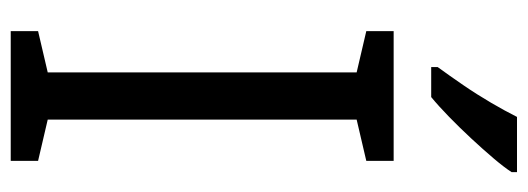

<svg xmlns="http://www.w3.org/2000/svg" viewBox="-333 -651 984 358"><g transform="rotate(90 159.0 -472.0)"><path d="M280 0H38V-51L115 -69V-645L38 -663V-714H280V-663L203 -645V-69L280 -51ZM301 -934Q292 -920 275 -900Q258 -880 238 -858.5Q218 -837 198 -817.5Q178 -798 161 -784H105V-796Q121 -818 138.5 -843.5Q156 -869 171.5 -895.5Q187 -922 198 -944H301Z"/></g></svg>

Font: Noto Sans SemiCondensed
Style: Regular
Weight: 400
Width: 4
Version: Version 2.013